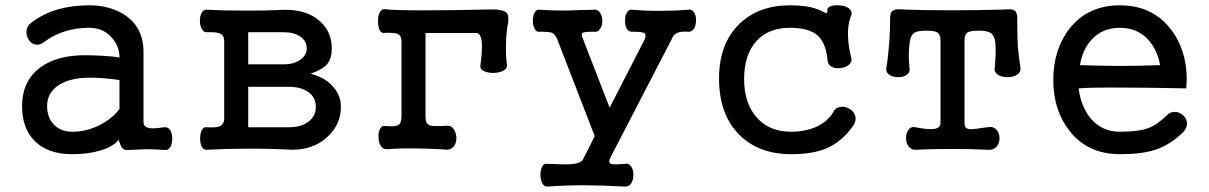

<svg xmlns="http://www.w3.org/2000/svg" viewBox="-20 -559 4521 718"><path d="M412.1 -23.4 422.9 -36.1 428.7 -22.5Q432.6 -9.8 436.5 -5.9Q443.4 2 457 2Q496.1 0 525.4 -1Q566.4 -1 594.7 2Q608.4 3.9 617.2 -8.8Q624 -21.5 624 -40Q624 -58.6 617.2 -71.3Q608.4 -85 594.7 -83H591.8Q552.7 -77.1 539.1 -80.1Q516.6 -83 516.6 -103.5V-365.2Q516.6 -457 445.3 -503.9Q389.6 -539.1 314.5 -539.1Q251 -539.1 198.2 -524.4Q140.6 -507.8 97.7 -474.6Q81.1 -462.9 79.1 -443.4Q77.1 -426.8 86.9 -411.1Q95.7 -396.5 111.3 -392.6Q127.9 -388.7 144.5 -401.4Q179.7 -428.7 224.6 -442.4Q266.6 -455.1 314.5 -455.1Q365.2 -455.1 397.5 -418.9Q426.8 -386.7 426.8 -343.8Q402.3 -348.6 359.4 -350.6Q322.3 -352.5 297.9 -352.5Q190.4 -352.5 127.9 -304.7Q62.5 -253.9 62.5 -162.1Q62.5 -78.1 110.4 -31.2Q159.2 17.6 250 17.6Q307.6 17.6 351.6 4.9Q390.6 -5.9 412.1 -24.4ZM426.8 -151.4Q400.4 -116.2 355.5 -92.8Q305.7 -66.4 250 -66.4Q207 -66.4 180.7 -93.8Q156.2 -120.1 156.2 -162.1Q156.2 -206.1 189.5 -233.4Q232.4 -268.6 318.4 -268.6Q333 -268.6 365.2 -266.6Q398.4 -263.7 426.8 -259.8Z M818.4 -117.2Q818.4 -94.7 801.8 -86.9Q788.1 -81.1 754.9 -83Q742.2 -85.9 734.4 -72.3Q728.5 -59.6 728.5 -41Q728.5 -22.5 734.4 -10.7Q742.2 2.9 754.9 1Q829.1 -2.9 893.6 -2.9Q975.6 -3.9 1073.2 1Q1152.3 1 1204.1 -46.9Q1254.9 -93.8 1254.9 -159.2Q1254.9 -201.2 1227.5 -232.4Q1198.2 -268.6 1141.6 -283.2Q1187.5 -299.8 1204.1 -320.3Q1220.7 -339.8 1220.7 -378.9Q1220.7 -439.5 1177.7 -478.5Q1130.9 -522.5 1044.9 -522.5Q962.9 -518.6 880.9 -519.5Q812.5 -519.5 754.9 -522.5Q741.2 -524.4 734.4 -511.7Q727.5 -500 727.5 -481.4Q727.5 -463.9 734.4 -451.2Q741.2 -437.5 754.9 -438.5Q790 -439.5 802.7 -433.6Q818.4 -427.7 818.4 -405.3ZM908.2 -234.4H1059.6Q1105.5 -234.4 1132.8 -214.8Q1161.1 -195.3 1161.1 -159.2Q1161.1 -124 1132.8 -103.5Q1105.5 -83 1059.6 -83H908.2ZM908.2 -438.5H1040Q1080.1 -438.5 1103.5 -421.9Q1127 -405.3 1127 -378.9Q1127 -352.5 1103.5 -335.9Q1080.1 -318.4 1040 -318.4H908.2Z M1481.4 -404.3V-123Q1481.4 -98.6 1469.7 -91.8Q1457 -84 1419.9 -87.9Q1408.2 -90.8 1401.4 -77.1Q1394.5 -65.4 1395.5 -45.9Q1395.5 -27.3 1403.3 -14.6Q1412.1 0 1426.8 -1Q1479.5 -4.9 1538.1 -3.9Q1573.2 -3.9 1643.6 0L1649.4 1Q1668 1 1678.7 -13.7Q1687.5 -26.4 1686.5 -45.9Q1685.5 -64.5 1675.8 -77.1Q1666 -90.8 1650.4 -88.9Q1599.6 -85 1585.9 -90.8Q1571.3 -96.7 1571.3 -121.1V-435.5H1764.6Q1781.2 -430.7 1782.2 -390.6Q1783.2 -367.2 1776.4 -313.5Q1774.4 -300.8 1790 -293Q1804.7 -286.1 1826.2 -286.1Q1846.7 -287.1 1861.3 -293.9Q1877 -302.7 1876 -315.4Q1871.1 -347.7 1872.1 -390.6Q1873 -438.5 1879.9 -473.6Q1883.8 -502 1874 -511.7Q1858.4 -526.4 1796.9 -523.4Q1678.7 -520.5 1591.8 -520.5Q1464.8 -519.5 1421.9 -524.4Q1408.2 -527.3 1400.4 -513.7Q1393.6 -501 1393.6 -481.4Q1393.6 -462.9 1398.4 -449.2Q1405.3 -434.6 1416 -435.5L1423.8 -436.5Q1456.1 -436.5 1465.8 -432.6Q1481.4 -426.8 1481.4 -404.3Z M2063.5 -413.1 2204.1 -49.8 2160.2 37.1Q2152.3 51.8 2119.1 54.7Q2099.6 56.6 2056.6 54.7L2027.3 53.7Q2014.6 50.8 2007.8 63.5Q2001 76.2 2001 94.7Q2001 113.3 2007.8 126Q2014.6 139.6 2027.3 138.7Q2095.7 133.8 2162.1 133.8Q2228.5 133.8 2317.4 138.7Q2332 139.6 2340.8 126Q2348.6 113.3 2348.6 94.7Q2348.6 76.2 2340.8 64.5Q2332 50.8 2317.4 53.7Q2274.4 57.6 2264.6 53.7Q2252.9 48.8 2263.7 28.3L2492.2 -413.1Q2498 -429.7 2511.7 -435.5Q2525.4 -442.4 2552.7 -440.4Q2566.4 -438.5 2575.2 -452.1Q2583 -464.8 2583 -483.4Q2583 -502 2575.2 -513.7Q2566.4 -526.4 2552.7 -522.5Q2507.8 -518.6 2456.1 -518.6Q2400.4 -517.6 2346.7 -522.5Q2332 -525.4 2324.2 -511.7Q2317.4 -500 2317.4 -481.4Q2317.4 -462.9 2324.2 -451.2Q2332 -438.5 2346.7 -440.4Q2379.9 -440.4 2388.7 -435.5Q2397.5 -430.7 2391.6 -413.1L2259.8 -156.2L2160.2 -413.1Q2151.4 -431.6 2159.2 -436.5Q2166 -440.4 2200.2 -440.4Q2214.8 -437.5 2223.6 -450.2Q2232.4 -461.9 2232.4 -480.5Q2232.4 -499 2223.6 -511.7Q2214.8 -525.4 2200.2 -522.5L2150.4 -521.5Q2109.4 -519.5 2085.9 -519.5Q2048.8 -519.5 2000 -522.5Q1986.3 -525.4 1979.5 -511.7Q1972.7 -500 1972.7 -481.4Q1972.7 -462.9 1979.5 -451.2Q1986.3 -437.5 2000 -440.4Q2033.2 -440.4 2043.9 -436.5Q2055.7 -431.6 2063.5 -413.1Z M2933.6 -455.1Q3004.9 -455.1 3037.1 -426.8Q3067.4 -400.4 3074.2 -338.9Q3074.2 -319.3 3089.8 -309.6Q3103.5 -301.8 3124 -304.7Q3143.6 -306.6 3155.3 -317.4Q3168 -329.1 3163.1 -343.8Q3153.3 -380.9 3151.4 -419.9Q3149.4 -463.9 3160.2 -493.2Q3169.9 -512.7 3158.2 -524.4Q3148.4 -535.2 3127 -538.1Q3106.4 -541 3089.8 -537.1Q3072.3 -531.2 3074.2 -520.5Q3074.2 -510.7 3070.3 -509.8Q3068.4 -509.8 3058.6 -514.6L3048.8 -519.5Q3026.4 -530.3 2995.1 -535.2Q2966.8 -539.1 2933.6 -539.1Q2817.4 -539.1 2745.1 -469.7Q2668.9 -395.5 2668.9 -265.6Q2668.9 -127.9 2748 -51.8Q2820.3 17.6 2938.5 17.6Q3017.6 17.6 3067.4 -2.9Q3127.9 -27.3 3171.9 -90.8Q3183.6 -109.4 3177.7 -127Q3172.9 -142.6 3156.2 -152.3Q3139.6 -162.1 3123 -159.2Q3104.5 -157.2 3096.7 -140.6Q3077.1 -106.4 3035.2 -85.9Q2993.2 -66.4 2938.5 -66.4Q2855.5 -66.4 2808.6 -121.1Q2762.7 -173.8 2762.7 -263.7Q2762.7 -355.5 2809.6 -406.2Q2854.5 -455.1 2933.6 -455.1Z M3497.1 -407.2V-98.6Q3497.1 -77.1 3464.8 -76.2Q3443.4 -75.2 3404.3 -83Q3386.7 -86.9 3377 -73.2Q3368.2 -61.5 3368.2 -43Q3368.2 -24.4 3377 -12.7Q3386.7 2 3404.3 1Q3459 -2 3539.1 -2Q3618.2 -2 3671.9 1Q3693.4 3.9 3706.1 -9.8Q3717.8 -22.5 3717.8 -42Q3717.8 -61.5 3706.1 -74.2Q3693.4 -87.9 3671.9 -83L3655.3 -81.1Q3615.2 -74.2 3603.5 -76.2Q3586.9 -79.1 3586.9 -98.6V-407.2Q3586.9 -429.7 3597.7 -437.5Q3608.4 -444.3 3641.6 -444.3Q3669.9 -444.3 3683.6 -436.5Q3699.2 -425.8 3702.1 -400.4Q3704.1 -375 3703.1 -352.5Q3702.1 -337.9 3700.2 -306.6Q3696.3 -290 3711.9 -279.3Q3725.6 -270.5 3747.1 -270.5Q3768.6 -270.5 3783.2 -279.3Q3798.8 -290 3795.9 -306.6Q3789.1 -351.6 3786.1 -387.7Q3784.2 -425.8 3784.2 -480.5Q3786.1 -510.7 3774.4 -519.5Q3764.6 -526.4 3737.3 -523.4Q3643.6 -520.5 3536.1 -520.5Q3427.7 -520.5 3359.4 -523.4Q3325.2 -527.3 3315.4 -516.6Q3307.6 -508.8 3308.6 -480.5Q3308.6 -447.3 3305.7 -404.3Q3301.8 -348.6 3294.9 -306.6Q3291 -290 3305.7 -279.3Q3318.4 -270.5 3338.9 -270.5Q3358.4 -270.5 3371.1 -279.3Q3384.8 -290 3380.9 -306.6L3378.9 -335Q3377.9 -352.5 3378.9 -363.3Q3378.9 -379.9 3381.8 -400.4Q3385.7 -427.7 3399.4 -436.5Q3411.1 -444.3 3444.3 -444.3Q3474.6 -444.3 3485.4 -437.5Q3497.1 -429.7 3497.1 -407.2Z M4168 -539.1Q4048.8 -539.1 3980.5 -453.1Q3918.9 -375 3918.9 -259.8Q3918.9 -146.5 3980.5 -68.4Q4048.8 17.6 4168 17.6Q4250 17.6 4300.8 1Q4356.4 -17.6 4404.3 -64.5Q4419.9 -81.1 4418.9 -99.6Q4418 -115.2 4404.3 -127.9Q4391.6 -139.6 4375 -140.6Q4356.4 -141.6 4342.8 -127Q4306.6 -91.8 4274.4 -80.1Q4238.3 -66.4 4168 -66.4Q4100.6 -66.4 4058.6 -116.2Q4022.5 -160.2 4013.7 -228.5Q4053.7 -232.4 4189.5 -231.4Q4275.4 -231.4 4416 -228.5L4418 -259.8Q4418 -375 4355.5 -453.1Q4287.1 -539.1 4168 -539.1ZM4168 -455.1Q4232.4 -455.1 4273.4 -411.1Q4307.6 -374 4318.4 -315.4Q4243.2 -312.5 4168.9 -312.5Q4104.5 -312.5 4018.6 -315.4Q4028.3 -375 4063.5 -412.1Q4103.5 -455.1 4168 -455.1Z"/></svg>

Font: Gungsuh
Style: Regular
Weight: 400
Version: Version 2.21